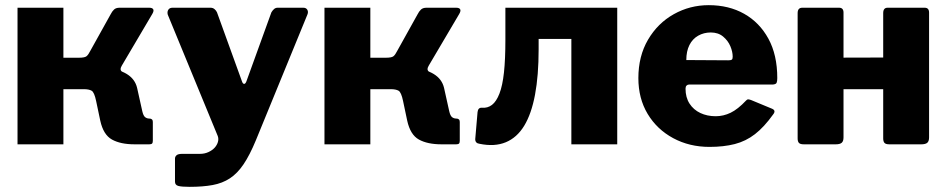

<svg xmlns="http://www.w3.org/2000/svg" viewBox="-20 -560 3681 745"><path d="M48 0V-530H226V-336H316L390 -296Q441 -292 472.5 -272.5Q504 -253 512 -219L532 -129Q536 -111 543 -105.5Q550 -100 559 -100Q573 -100 573 -87V-14Q573 -6 570 -3Q567 0 559 0H502Q448 0 414.5 -18.5Q381 -37 369 -92L353 -168Q346 -202 335.5 -208Q325 -214 305 -214H226V0ZM286 -265V-336Q309 -336 316 -342Q323 -348 330 -362L409 -504Q415 -516 422.5 -523Q430 -530 444 -530H559Q571 -530 574.5 -524Q578 -518 571 -506L453 -306Q448 -298 448 -291.5Q448 -285 455 -281Z M716 165Q685 165 672 161.5Q659 158 659 145V55Q659 48 665 42.5Q671 37 687 37H756Q774 37 789 30Q804 23 813 13Q822 3 825.5 -9Q829 -21 825 -32L631 -503Q628 -514 633 -522Q638 -530 649 -530H797Q806 -530 812.5 -524.5Q819 -519 822 -512L919 -244Q922 -235 927 -234.5Q932 -234 936 -244L1033 -512Q1037 -519 1043 -524.5Q1049 -530 1057 -530H1157Q1168 -530 1172.5 -522Q1177 -514 1173 -504L973 -16Q949 42 925 77.5Q901 113 872 132Q843 151 805 158Q767 165 716 165Z M1239 0V-530H1417V-336H1507L1581 -296Q1632 -292 1663.5 -272.5Q1695 -253 1703 -219L1723 -129Q1727 -111 1734 -105.5Q1741 -100 1750 -100Q1764 -100 1764 -87V-14Q1764 -6 1761 -3Q1758 0 1750 0H1693Q1639 0 1605.5 -18.5Q1572 -37 1560 -92L1544 -168Q1537 -202 1526.5 -208Q1516 -214 1496 -214H1417V0ZM1477 -265V-336Q1500 -336 1507 -342Q1514 -348 1521 -362L1600 -504Q1606 -516 1613.5 -523Q1621 -530 1635 -530H1750Q1762 -530 1765.5 -524Q1769 -518 1762 -506L1644 -306Q1639 -298 1639 -291.5Q1639 -285 1646 -281Z M1841 -2Q1824 -4 1824 -20L1833 -125Q1835 -143 1850 -142Q1872 -140 1889 -153Q1906 -166 1918 -197Q1930 -228 1935.5 -279Q1941 -330 1941 -405V-530H2375V0H2197V-409H2070V-369Q2070 -267 2056 -192.5Q2042 -118 2014 -72Q1986 -26 1942.5 -8Q1899 10 1841 -2Z M2640 -216Q2640 -182 2655.5 -158Q2671 -134 2697.5 -121.5Q2724 -109 2757 -109Q2787 -109 2815 -122.5Q2843 -136 2875 -170Q2879 -174 2882 -174.5Q2885 -175 2894 -172L2976 -138Q2992 -131 2980 -116Q2945 -67 2909.5 -39.5Q2874 -12 2831 -1Q2788 10 2733 10Q2655 10 2592 -24Q2529 -58 2493 -118Q2457 -178 2457 -257Q2457 -342 2494.5 -406Q2532 -470 2594.5 -505Q2657 -540 2730 -540Q2808 -540 2867.5 -506.5Q2927 -473 2961.5 -410Q2996 -347 2996 -257Q2996 -245 2993.5 -239Q2991 -233 2979 -232H2654Q2648 -232 2644 -228Q2640 -224 2640 -216ZM2806 -326Q2816 -326 2819.5 -328.5Q2823 -331 2823 -340Q2823 -359 2814 -380.5Q2805 -402 2786 -418Q2767 -434 2738 -434Q2711 -434 2689 -421.5Q2667 -409 2655 -385Q2643 -361 2643 -327Z M3253 -511V-27Q3253 -12 3246 -6Q3239 0 3223 0H3099Q3085 0 3080 -5.5Q3075 -11 3075 -23V-509Q3075 -530 3093 -530H3236Q3253 -530 3253 -511ZM3585 -511V-27Q3585 -12 3578 -6Q3571 0 3555 0H3431Q3417 0 3412 -5.5Q3407 -11 3407 -23V-509Q3407 -530 3424 -530H3568Q3585 -530 3585 -511ZM3121 -214Q3099 -214 3099 -234V-318Q3099 -336 3119 -336L3494 -337Q3514 -337 3514 -319V-234Q3514 -214 3492 -214Z"/></svg>

Font: Libre Franklin ExtraBold
Style: Regular
Weight: 800
Designer: Pablo Impallari, Rodrigo Fuenzalida, Nhung Nguyen
Foundry: Impallari Type
Version: Version 3.000